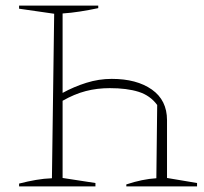

<svg xmlns="http://www.w3.org/2000/svg" viewBox="-20 -664 727 684"><path d="M48 0V-10Q79 -18 108 -23Q137 -28 165 -29L173 -615L48 -633V-644H330V-635Q297 -628 265 -623Q233 -618 203 -616V-333Q243 -355 287.5 -369Q332 -383 378 -383Q467 -383 521 -345Q575 -307 575 -236V-30L682 -12V0H430V-7Q487 -26 537 -29L540 -290Q515 -324 473.5 -337Q432 -350 371 -350Q326 -350 285.5 -339.5Q245 -329 203 -305V-30L320 -12V0Z"/></svg>

Font: Piazzolla SC Thin
Style: Regular
Weight: 100
Designer: Juan Pablo del Peral
Foundry: Huerta Tipografica
Version: Version 1.330